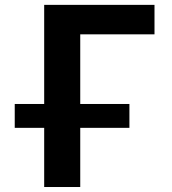

<svg xmlns="http://www.w3.org/2000/svg" viewBox="-20 -750 688 770"><path d="M39.1 -237.3V-333H157.2V-730.5H599.6V-612.3H301.8V-333H499V-237.3H301.8V0H157.2V-237.3Z"/></svg>

Font: Mgen+ 1c bold
Style: Bold
Weight: 700
Designer: [Source Han Sans]
Ryoko NISHIZUKA  (kana & ideographs); Paul D. Hunt (Latin, Greek & Cyrillic); Wenlong ZHANG  (bopomofo
Version: Version 1.059.20150602